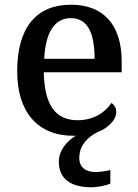

<svg xmlns="http://www.w3.org/2000/svg" viewBox="-20 -567 585 816"><path d="M370 229C391 229 428 223 449 213V156C425 161 404 164 386 164C346 164 317 146 317 104C317 51 352 16 395 -6C431 -18 474 -53 474 -91C474 -110 464 -124 453 -129C429 -91 379 -56 310 -56C218 -56 169 -117 166 -260H497V-307C497 -466 415 -547 282 -547C136 -547 53 -452 53 -264C53 -91 140 10 292 10H302C263 33 230 74 230 119C230 195 282 229 370 229ZM382 -317H168C173 -429 212 -490 281 -490C355 -490 382 -422 382 -317Z"/></svg>

Font: Noto Serif Medium
Style: Regular
Weight: 500
Designer: Monotype Design Team
Foundry: Monotype Imaging Inc.
Version: Version 2.013